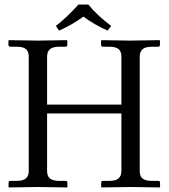

<svg xmlns="http://www.w3.org/2000/svg" viewBox="-20 -823 741 844"><path d="M513.7 -71.8V-324.2H187V-71.8Q187 -48.3 199.7 -38.1Q212.4 -27.8 241.7 -27.8H268.1Q276.4 -27.8 276.4 -19.5V-1L274.4 1Q187.5 -1 148.4 -1L19.5 1L17.6 -1V-19.5Q17.6 -27.8 25.4 -27.8H51.8Q81.5 -27.8 94 -38.8Q106.4 -49.8 106.4 -71.8V-573.7Q106.4 -597.2 93.8 -607.4Q81.1 -617.7 51.8 -617.7H25.4Q17.1 -617.7 17.1 -626V-644.5L19 -646.5Q106 -644.5 145 -644.5L273.9 -646.5L275.9 -644.5V-626Q275.9 -617.7 268.1 -617.7H241.7Q211.9 -617.7 199.5 -606.7Q187 -595.7 187 -573.7V-363.3H513.7V-573.7Q513.7 -597.2 501 -607.4Q488.3 -617.7 459 -617.7H432.6Q424.3 -617.7 424.3 -626V-644.5L426.3 -646.5Q513.2 -644.5 552.2 -644.5L681.2 -646.5L683.1 -644.5V-626Q683.1 -617.7 675.3 -617.7H648.9Q619.1 -617.7 606.7 -606.7Q594.2 -595.7 594.2 -573.7V-71.8Q594.2 -48.3 606.9 -38.1Q619.6 -27.8 648.9 -27.8H675.3Q683.6 -27.8 683.6 -19.5V-1L681.6 1Q594.7 -1 555.7 -1L426.8 1L424.8 -1V-19.5Q424.8 -27.8 432.6 -27.8H459Q488.8 -27.8 501.2 -38.8Q513.7 -49.8 513.7 -71.8ZM368.2 -803.2Q406.2 -755.9 468.8 -709L453.1 -688.5Q394.5 -714.4 346.7 -750Q296.4 -713.4 239.7 -688.5L225.6 -709Q270.5 -743.2 325.2 -803.2Z"/></svg>

Font: Libertinage
Style: f
Weight: 400
Designer: OSP
Foundry: OSP
Version: Version 1.0; 2008; OFL relea